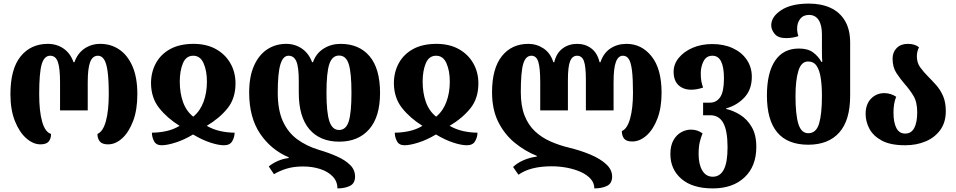

<svg xmlns="http://www.w3.org/2000/svg" viewBox="-20 -794 5319 1068"><path d="M205 9Q165 9 126.5 -24.5Q88 -58 63 -120.5Q38 -183 38 -270Q38 -410 94.5 -480Q151 -550 246 -550Q296 -550 334 -523.5Q372 -497 389 -448H394Q411 -497 449.5 -523.5Q488 -550 538 -550Q597 -550 643.5 -518.5Q690 -487 717 -425Q744 -363 744 -270Q744 -183 720.5 -121Q697 -59 660 -25Q623 9 581 9Q548 9 535 -7.5Q522 -24 522 -49Q553 -62 569 -120Q585 -178 585 -270Q585 -350 578.5 -397Q572 -444 558.5 -464Q545 -484 525 -484Q495 -484 481.5 -449Q468 -414 468 -336V-180H314V-336Q314 -414 302 -449Q290 -484 259 -484Q226 -484 212 -436.5Q198 -389 198 -270Q198 -175 214.5 -117Q231 -59 264 -49Q264 -22 250.5 -6.5Q237 9 205 9Z M879 14Q849 14 837 -8.5Q825 -31 825 -56Q863 -56 903.5 -64.5Q944 -73 979 -94Q910 -137 865.5 -193Q821 -249 820 -330Q820 -393 847.5 -443Q875 -493 927.5 -521.5Q980 -550 1057 -550Q1128 -550 1180 -521.5Q1232 -493 1261 -443Q1290 -393 1290 -330Q1290 -247 1246 -192Q1202 -137 1130 -94Q1167 -73 1207 -64.5Q1247 -56 1285 -56Q1285 -32 1272 -9Q1259 14 1226 14Q1195 14 1149.5 -1Q1104 -16 1054 -46Q1004 -16 956.5 -1Q909 14 879 14ZM1055 -145Q1093 -176 1112 -227Q1131 -278 1131 -340Q1131 -400 1112.5 -442Q1094 -484 1055 -484Q1015 -484 997.5 -442Q980 -400 980 -340Q980 -277 998 -226.5Q1016 -176 1055 -145Z M1867 -6Q1760 -6 1701 -75Q1642 -144 1642 -278V-343Q1642 -421 1628.5 -452.5Q1615 -484 1585 -484Q1554 -484 1539.5 -435Q1525 -386 1525 -279Q1525 -182 1553.5 -119.5Q1582 -57 1633 -19.5Q1684 18 1752 39Q1810 56 1855.5 76.5Q1901 97 1928 124Q1955 151 1955 188Q1955 226 1926.5 240Q1898 254 1857 254Q1857 215 1830.5 187.5Q1804 160 1760.5 146Q1717 132 1666 132Q1613 132 1573 144.5Q1533 157 1504 175L1475 132Q1495 115 1524 102Q1553 89 1586 85V81Q1487 39 1426.5 -51Q1366 -141 1366 -279Q1366 -368 1393 -428.5Q1420 -489 1466.5 -519.5Q1513 -550 1572 -550Q1621 -550 1659.5 -523.5Q1698 -497 1716 -448H1721Q1738 -497 1780 -523.5Q1822 -550 1874 -550Q1978 -550 2036 -481Q2094 -412 2094 -277Q2094 -144 2033.5 -75Q1973 -6 1867 -6ZM1866 -485Q1828 -485 1812 -438Q1796 -391 1796 -277Q1796 -169 1812 -120Q1828 -71 1866 -71Q1905 -71 1920 -119.5Q1935 -168 1935 -277Q1935 -389 1920 -437Q1905 -485 1866 -485Z M2230 14Q2200 14 2188 -8.5Q2176 -31 2176 -56Q2214 -56 2254.5 -64.5Q2295 -73 2330 -94Q2261 -137 2216.5 -193Q2172 -249 2171 -330Q2171 -393 2198.5 -443Q2226 -493 2278.5 -521.5Q2331 -550 2408 -550Q2479 -550 2531 -521.5Q2583 -493 2612 -443Q2641 -393 2641 -330Q2641 -247 2597 -192Q2553 -137 2481 -94Q2518 -73 2558 -64.5Q2598 -56 2636 -56Q2636 -32 2623 -9Q2610 14 2577 14Q2546 14 2500.5 -1Q2455 -16 2405 -46Q2355 -16 2307.5 -1Q2260 14 2230 14ZM2406 -145Q2444 -176 2463 -227Q2482 -278 2482 -340Q2482 -400 2463.5 -442Q2445 -484 2406 -484Q2366 -484 2348.5 -442Q2331 -400 2331 -340Q2331 -277 2349 -226.5Q2367 -176 2406 -145Z M3465 -550Q3549 -550 3604.5 -480.5Q3660 -411 3660 -278Q3660 -195 3637 -134.5Q3614 -74 3576.5 -40.5Q3539 -7 3497 -7Q3464 -7 3451.5 -23Q3439 -39 3439 -65Q3469 -77 3485 -134.5Q3501 -192 3501 -278Q3501 -356 3495.5 -401Q3490 -446 3478 -465Q3466 -484 3445 -484Q3419 -484 3406 -449.5Q3393 -415 3393 -337V-180H3239V-348Q3239 -425 3228 -454.5Q3217 -484 3190 -484Q3164 -484 3151.5 -454.5Q3139 -425 3139 -348V-180H2985V-337Q2985 -415 2974.5 -449.5Q2964 -484 2936 -484Q2904 -484 2890.5 -439Q2877 -394 2877 -281Q2877 -204 2898 -151Q2919 -98 2956 -63.5Q2993 -29 3041.5 -7.5Q3090 14 3144 27Q3210 43 3264.5 66Q3319 89 3352 119.5Q3385 150 3385 188Q3385 226 3356.5 240Q3328 254 3286 254Q3286 224 3265.5 201Q3245 178 3210.5 162.5Q3176 147 3134 139Q3092 131 3049 131Q2929 131 2864 178L2834 135Q2856 113 2891.5 97.5Q2927 82 2966 77V73Q2899 46 2842.5 -0.5Q2786 -47 2751.5 -116Q2717 -185 2717 -281Q2717 -413 2771.5 -481.5Q2826 -550 2919 -550Q2965 -550 3003.5 -524.5Q3042 -499 3058 -448H3063Q3075 -499 3109.5 -524.5Q3144 -550 3190 -550Q3236 -550 3269.5 -524.5Q3303 -499 3315 -448H3320Q3337 -499 3375.5 -524.5Q3414 -550 3465 -550Z M3945 254Q3832 254 3770.5 201Q3709 148 3709 63Q3709 17 3725.5 -13Q3742 -43 3768.5 -58Q3795 -73 3823 -73Q3860 -73 3888 -52Q3879 -31 3872.5 -4Q3866 23 3866 63Q3866 120 3886.5 154.5Q3907 189 3945 189Q3985 189 4006 149.5Q4027 110 4027 25Q4027 -66 4003.5 -109.5Q3980 -153 3930 -153H3891V-223H3929Q3965 -223 3986 -253.5Q4007 -284 4007 -358Q4007 -484 3943 -484Q3909 -484 3893.5 -453.5Q3878 -423 3878 -387Q3878 -361 3881 -343.5Q3884 -326 3891 -307Q3856 -295 3825 -295Q3781 -295 3754 -320.5Q3727 -346 3727 -395Q3727 -437 3755.5 -472Q3784 -507 3832.5 -528Q3881 -549 3942 -549Q4006 -549 4056 -526Q4106 -503 4134 -461.5Q4162 -420 4162 -367Q4162 -296 4121 -252Q4080 -208 4019 -191V-188Q4059 -179 4097.5 -155Q4136 -131 4161.5 -87.5Q4187 -44 4187 23Q4187 131 4121.5 192.5Q4056 254 3945 254Z M4476 11Q4246 11 4246 -263Q4246 -389 4291.5 -456.5Q4337 -524 4424 -524Q4473 -524 4502 -503Q4531 -482 4549 -450H4554Q4552 -473 4552 -503.5Q4552 -534 4552 -560V-603Q4552 -655 4533.5 -683Q4515 -711 4480 -711Q4448 -711 4431 -689Q4414 -667 4414 -635Q4414 -614 4421 -593Q4403 -587 4385.5 -584.5Q4368 -582 4353 -582Q4308 -582 4289 -605.5Q4270 -629 4270 -653Q4270 -701 4325.5 -737.5Q4381 -774 4480 -774Q4548 -774 4599.5 -750.5Q4651 -727 4680 -678.5Q4709 -630 4709 -556V-262Q4709 -125 4648.5 -57Q4588 11 4476 11ZM4476 -53Q4520 -53 4536 -106Q4552 -159 4552 -260Q4552 -316 4545.5 -359.5Q4539 -403 4522.5 -427.5Q4506 -452 4475 -452Q4437 -452 4421 -400Q4405 -348 4405 -260Q4405 -156 4421 -104.5Q4437 -53 4476 -53Z M5015 14Q4933 14 4885 -12Q4837 -38 4816 -78Q4795 -118 4795 -160Q4795 -214 4825 -245Q4855 -276 4899 -276Q4934 -276 4965 -256Q4957 -236 4953.5 -214.5Q4950 -193 4950 -168Q4950 -113 4966 -82Q4982 -51 5015 -51Q5049 -51 5065.5 -82Q5082 -113 5082 -170Q5082 -227 5060.5 -262Q5039 -297 5013 -326Q4988 -355 4966.5 -387.5Q4945 -420 4945 -468Q4945 -504 4968 -527Q4991 -550 5029 -550Q5051 -550 5066 -545Q5081 -540 5092 -531Q5080 -508 5080 -481Q5080 -445 5099 -419Q5118 -393 5143 -368Q5165 -346 5188 -320Q5211 -294 5226 -259.5Q5241 -225 5241 -176Q5241 -114 5211 -72Q5181 -30 5130 -8Q5079 14 5015 14Z"/></svg>

Font: Noto Serif Georgian Condensed ExtraBold
Style: Regular
Weight: 800
Width: 3
Designer: Monotype Design Team, Akaki Razmadze
Foundry: Google LLC
Version: Version 2.003; ttfautohint (v1.8.4.7-5d5b)